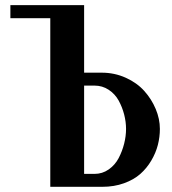

<svg xmlns="http://www.w3.org/2000/svg" viewBox="-20 -720 661 740"><path d="M596.2 -223.1Q596.2 -191.9 588.4 -161.4Q580.6 -130.9 563.2 -101.3Q545.9 -71.8 520.8 -49.6Q495.6 -27.3 457.8 -13.7Q419.9 0 374 0H173.8V-649.9H20V-700.2H304.2V-439.9H372.1Q421.4 -439.9 464.6 -420.4Q507.8 -400.9 535.9 -369.6Q564 -338.4 580.1 -300Q596.2 -261.7 596.2 -223.1ZM304.2 -390.1V-49.8H344.2Q374.5 -49.8 398.9 -66.9Q423.3 -84 437.3 -110.6Q451.2 -137.2 458.5 -166.3Q465.8 -195.3 465.8 -223.1Q465.8 -250.5 458.5 -278.8Q451.2 -307.1 437.3 -332.5Q423.3 -357.9 398.9 -374Q374.5 -390.1 344.2 -390.1Z"/></svg>

Font: Pfennig
Style: Bold
Weight: 700
Version: Version 20120410 ; ttfautohint (v0.8)